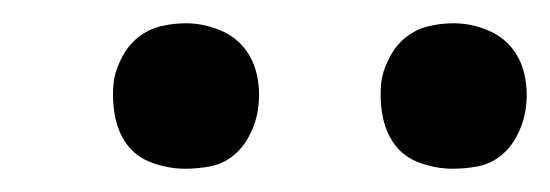

<svg xmlns="http://www.w3.org/2000/svg" viewBox="-20 -753 473 165"><path d="M369 -608Q355 -608 341 -613Q327 -618 319 -629Q311 -640 308.5 -655Q306 -670 308 -685Q310 -695 315.5 -705Q321 -715 329.5 -721.5Q338 -728 348.5 -730.5Q359 -733 370 -733Q384 -733 398 -727.5Q412 -722 420.5 -711Q429 -700 431.5 -685Q434 -670 431 -655Q429 -645 423.5 -635Q418 -625 409.5 -618.5Q401 -612 390.5 -610Q380 -608 369 -608ZM139 -608Q125 -608 111 -613Q97 -618 89 -629Q81 -640 78.5 -655Q76 -670 78 -685Q80 -695 85.5 -705Q91 -715 99.5 -721.5Q108 -728 118.5 -730.5Q129 -733 140 -733Q154 -733 168 -727.5Q182 -722 190.5 -711Q199 -700 201.5 -685Q204 -670 201 -655Q199 -645 193.5 -635Q188 -625 179.5 -618.5Q171 -612 160.5 -610Q150 -608 139 -608Z"/></svg>

Font: Iosevka Aile Oblique
Style: Regular
Weight: 400
Italic angle: -9°
Designer: Belleve Invis
Foundry: Belleve Invis
Version: Version 31.1.0; ttfautohint (v1.8.4)